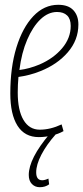

<svg xmlns="http://www.w3.org/2000/svg" viewBox="-20 -562 347 801"><path d="M245 -15Q224 -3 196 3.5Q168 10 142 10Q83 10 53 -37.5Q23 -85 23 -172Q23 -281 48.5 -364Q74 -447 119 -494.5Q164 -542 223 -542Q265 -542 286 -519.5Q307 -497 307 -460Q307 -395 263 -344Q219 -293 148 -265Q126 -256 102.5 -250Q79 -244 57 -241Q54 -209 54 -176Q54 -102 78 -61.5Q102 -21 146 -21Q190 -21 237 -43ZM218 -512Q181 -512 149 -481.5Q117 -451 93.5 -396.5Q70 -342 61 -270Q102 -275 145 -293Q203 -318 239 -360.5Q275 -403 275 -454Q275 -483 260 -497.5Q245 -512 218 -512ZM187 -3 212 -1Q174 42 152.5 83.5Q131 125 131 157Q131 190 156 190Q167 190 182 183L185 207Q169 219 146 219Q126 219 113 205.5Q100 192 100 168Q100 100 187 -3Z"/></svg>

Font: Georama Condensed ExtraLight
Style: Italic
Weight: 200
Width: 3
Italic angle: -9°
Designer: Jean-Baptiste Levee
Foundry: Production Type
Version: Version 1.000